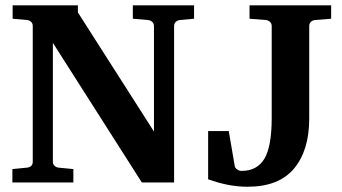

<svg xmlns="http://www.w3.org/2000/svg" viewBox="-20 -691 1296 727"><path d="M714.8 -620.1 661.1 -615.2Q652.3 -614.3 645.8 -608.2Q639.2 -602.1 639.2 -592.8V0H517.1L180.2 -528.8V-78.1Q180.2 -68.8 186.8 -63Q193.4 -57.1 202.1 -56.2L257.8 -50.8V0H26.9V-50.8L82 -56.2Q91.8 -57.1 97.9 -62.7Q104 -68.4 104 -78.1V-592.8Q104 -602.5 97.7 -608.4Q91.3 -614.3 82 -615.2L27.8 -620.1V-670.9H274.9V-644L563 -192.9V-592.8Q563 -602.1 556.4 -608.2Q549.8 -614.3 540 -615.2L482.9 -620.1V-670.9H714.8ZM1233.9 -620.1 1172.9 -615.2Q1163.6 -614.3 1157.2 -608.4Q1150.9 -602.5 1150.9 -592.8V-242.2Q1150.9 -121.6 1093.3 -52.7Q1035.6 16.1 917 16.1Q845.7 16.1 768.1 -12.2V-194.8H846.2L869.1 -61Q869.6 -59.1 871.1 -56.2Q872.6 -53.2 879.2 -48.6Q885.7 -43.9 895 -43.9Q953.1 -43.9 981 -89.8Q1008.8 -135.7 1008.8 -245.1V-592.8Q1008.8 -602.1 1002.2 -608.2Q995.6 -614.3 986.8 -615.2L924.8 -620.1V-670.9H1233.9Z"/></svg>

Font: Veleka
Style: Bold
Weight: 700
Designer: Stefan Peev, Context Ltd, 2016; SIL International, 1997-2014.
Foundry: Stefan Peev, Context Ltd, 2016
Version: Version 1.000